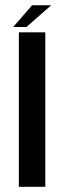

<svg xmlns="http://www.w3.org/2000/svg" viewBox="-20 -717 266 737"><path d="M52.4 0H153.9V-593H52.4ZM30.7 -613.4H81.7L176.3 -696.7H103.1Z"/></svg>

Font: Anybody Thin
Style: Regular
Weight: 100
Designer: Tyler Finck
Foundry: Etcetera Type Company
Version: Version 1.114;gftools[0.9.25]